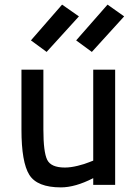

<svg xmlns="http://www.w3.org/2000/svg" viewBox="-20 -801 599 832"><path d="M384 -499H479V0H384V-29Q306 11 244 11Q141 11 107 -43.5Q73 -98 73 -239V-499H168V-240Q168 -142 184.5 -108.5Q201 -75 261 -75Q286 -75 316.5 -82.5Q347 -90 366 -98L384 -105ZM310 -626 446 -781 518 -730 378 -576ZM114 -626 249 -781 322 -730 182 -576Z"/></svg>

Font: TitilliumText22L Lt
Style: Medium
Weight: 500
Designer: Campivisivi
Foundry: Campivisivi
Version: 1.000